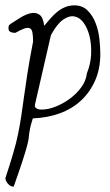

<svg xmlns="http://www.w3.org/2000/svg" viewBox="-37 -447 417 725"><path d="M-16.6 225.6Q1 171.9 12.7 132.3Q24.4 92.8 31.2 59.1Q38.1 25.4 43 -6.8Q47.9 -39.1 53.2 -78.6Q58.6 -118.2 66.4 -168.9Q74.2 -219.7 87.9 -290Q87.9 -311.5 85.4 -324.2Q83 -336.9 75.7 -340.3Q68.4 -343.8 55.2 -339.4Q42 -335 21.5 -323.2H16.6Q8.8 -323.2 2 -326.7Q-4.9 -330.1 -4.9 -339.8Q-4.9 -346.7 -3.9 -349.6Q-2.9 -352.5 3.9 -357.4Q18.6 -367.2 39.1 -379.9Q59.6 -392.6 78.6 -397Q97.7 -401.4 111.8 -391.6Q126 -381.8 129.9 -349.6Q140.6 -362.3 152.8 -376.5Q165 -390.6 178.7 -401.9Q192.4 -413.1 208.5 -419.9Q224.6 -426.8 244.1 -426.8Q274.4 -426.8 293.9 -407.2Q313.5 -387.7 324.2 -359.4Q335 -331.1 338.4 -299.3Q341.8 -267.6 341.8 -244.1Q341.8 -187.5 322.3 -143.1Q302.7 -98.6 269 -67.4Q235.4 -36.1 188.5 -19Q141.6 -2 86.9 0Q79.1 25.4 76.7 37.1Q74.2 48.8 73.2 57.1Q72.3 65.4 71.3 75.2Q70.3 85 64.9 105Q59.6 125 47.9 161.1Q36.1 197.3 14.6 257.8Q2.9 257.8 -6.8 247.1Q-16.6 236.3 -16.6 225.6ZM94.7 -50.8Q93.8 -44.9 96.7 -41.5Q99.6 -38.1 103.5 -36.1Q107.4 -34.2 112.3 -33.7Q117.2 -33.2 120.1 -33.2Q145.5 -33.2 174.3 -44.9Q203.1 -56.6 228 -75.2Q252.9 -93.8 270.5 -118.2Q288.1 -142.6 291 -169.9Q305.7 -206.1 307.1 -242.7Q308.6 -279.3 301.3 -309.6Q293.9 -339.8 279.3 -360.4Q264.6 -380.9 244.6 -384.8Q224.6 -388.7 201.7 -373Q178.7 -357.4 155.3 -314.5Z"/></svg>

Font: Zeyada
Style: Regular
Weight: 400
Version: Version 1.002 2010